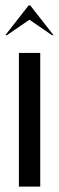

<svg xmlns="http://www.w3.org/2000/svg" viewBox="-24 -691 218 711"><path d="M125 -495V0H46V-495ZM82 -671H88L174 -561H168L85 -618L2 -561H-4Z"/></svg>

Font: Moniqa SemBd Narrow Display
Style: Regular
Weight: 600
Width: 4
Designer: Rajesh Rajput
Foundry: Rajesh Rajput
Version: Version 1.000